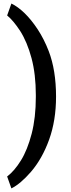

<svg xmlns="http://www.w3.org/2000/svg" viewBox="-20 -816 393 1062"><path d="M151.4 134.3Q93.3 201.2 43 226.1L19.5 160.2Q60.1 129.4 95.9 71.3Q131.8 13.2 155 -75.9Q178.2 -165 178.2 -280.3V-290Q178.2 -405.3 154.3 -494.6Q130.4 -584 90.8 -646Q52.7 -703.6 19.5 -730.5L43 -796.4Q78.6 -779.3 116 -743.2Q153.3 -707 188.5 -653.6Q223.6 -600.1 249.5 -533.2Q290 -427.7 290 -281.2Q290 -150.4 252 -44.4Q213.9 61.5 151.4 134.3Z"/></svg>

Font: Mardoto Medium
Style: Regular
Weight: 500
Designer: Christian Robertson, Vahan Hovhannisyan
Foundry: Google
Version: Version 1.000